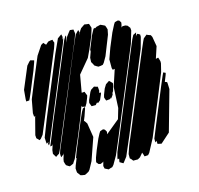

<svg xmlns="http://www.w3.org/2000/svg" viewBox="-102 -805 946 912"><g transform="rotate(-15 371.0 -348.5)"><path d="M302 -332 293 -317 282 -320 277 -321 276 -327 259 -280 224 -194 180 -91 171 -78 167 -71 156 -66 148 -63 141 -67 132 -73 129 -81 126 -92 128 -104 137 -133 134 -126 126 -120 120 -115 119 -123V-134L124 -149L165 -247L303 -582L337 -660L354 -678L356 -671L358 -666L355 -658L353 -652L363 -673L370 -683L389 -696L402 -694L411 -693L413 -688L418 -672L415 -661L406 -633L381 -574L364 -538L308 -471L293 -386H299L307 -387L311 -377L315 -367L312 -357ZM327 -641 160 -241 121 -148 114 -134 104 -128 97 -123 92 -131 86 -141 88 -159 97 -187 93 -180 83 -178 86 -186 94 -205 129 -292 250 -582 277 -648 289 -669 291 -661 283 -635 295 -661 310 -681 316 -688 324 -687 333 -686 334 -678 336 -666ZM267 -634 127 -297 92 -213 83 -191 78 -185 76 -193 80 -201 70 -195 69 -203 68 -225 101 -310 220 -597 251 -665 271 -679 274 -666 271 -653 276 -659 274 -654ZM485 -620 447 -524 431 -496 424 -488 413 -486 402 -485 393 -490 384 -496 381 -503 374 -515 375 -536 385 -564V-565V-573L394 -595L411 -637L426 -665L436 -668L435 -664L441 -670L454 -673L462 -675L473 -670L483 -665L486 -658L490 -645ZM579 -550 397 -112 373 -56 350 -16 342 -7 331 -4 323 -1 313 -6 305 -10 302 -23 308 -45 306 -42 293 -36 283 -38 274 -49 275 -55 279 -71 291 -103 313 -155 325 -178 331 -187 346 -192 354 -188 361 -176 359 -165V-164L360 -165L427 -220L442 -271L447 -373L474 -455L464 -453L461 -462V-505L480 -558L508 -625L526 -660L532 -669L546 -673L554 -671L561 -660L560 -652L556 -636L562 -641H576L586 -637L596 -624L597 -611ZM221 -624 93 -315 62 -241 49 -225 42 -220 37 -225 29 -233 28 -248 50 -333 52 -337 45 -334V-340L44 -352L56 -417L87 -493L136 -610L166 -655L178 -662L185 -654L189 -650L197 -657L203 -662L213 -664L224 -665L226 -657L229 -650L227 -642ZM32 -470 77 -577 91 -593 97 -598 107 -595 115 -593 112 -583 99 -547 60 -452 48 -425 43 -415 28 -414V-425ZM618 -515 459 -131 419 -38 403 -17 398 -11 391 -15 381 -21 382 -27 384 -38 376 -36 377 -44 384 -70 425 -168 546 -461 591 -569 601 -588 609 -592 617 -596 615 -590 611 -577 614 -582 620 -588 625 -586 633 -581V-570ZM683 -383 635 -265 563 -91 529 -27 521 -18 509 -17H503L501 -25L497 -36V-37L481 -18L469 -11H455H446L441 -18L433 -26V-31V-47L446 -85L473 -149L589 -429L625 -515L639 -547L645 -559L662 -573L667 -570L681 -565L686 -555L694 -508L675 -450L682 -452L687 -453L689 -448L693 -434V-424ZM421 -323V-328L416 -322L407 -321L396 -320L392 -330L390 -337L393 -349L404 -377L415 -395L424 -401L433 -407L439 -401L448 -392L447 -384L439 -355L433 -346L434 -342L430 -335ZM368 -329 355 -318 352 -323 342 -312H328H322L320 -317L315 -330L318 -343L334 -379L340 -388L357 -399L366 -396L374 -394L375 -388L376 -374L373 -364L382 -363L379 -354ZM700 -295 644 -96 597 -54 583 -57 578 -58V-63L577 -74L578 -75L571 -67L570 -73V-86L592 -140L665 -317L685 -364L692 -379L703 -374L700 -364L688 -334L691 -332L698 -330L699 -322ZM292 -169 254 -60 234 -23 227 -15 212 -7 207 -5 194 -7 186 -9 181 -16 174 -25 173 -31 172 -46 176 -59 189 -91 187 -95 190 -102 198 -124 257 -267 271 -298 279 -312 290 -317 289 -309 277 -274 268 -252 271 -253 281 -238Z"/></g></svg>

Font: Rubik Marker Hatch
Style: Regular
Weight: 400
Designer: Hubert and Fischer, NaN
Foundry: Hubert & Fischer, NaN
Version: Version 2.200